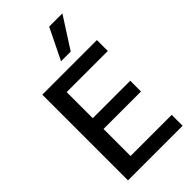

<svg xmlns="http://www.w3.org/2000/svg" viewBox="-285 -1030 1109 1109"><g transform="rotate(-45 269.5 -475.0)"><path d="M56 0V-700H502V-611H166V-398H472V-310H166V-89H502V0ZM269 -760 362 -950H470L348 -760Z"/></g></svg>

Font: HostGroteskMedium
Style: Regular
Weight: 500
Designer: Doukan Karapınar based on Poppins by Indian Type Foundry, Jonny Pinhorn
Foundry: Element Type
Version: Version 1.001; ttfautohint (v1.8.4.7-5d5b)